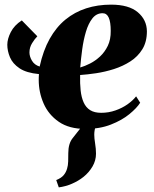

<svg xmlns="http://www.w3.org/2000/svg" viewBox="-20 -546 666 828"><path d="M233.5 262 222.5 230.5Q244 222 254.5 209.5Q265 197 269.5 180.5Q273.5 167.5 274 150.2Q274.5 133 274.5 114.5Q274.5 73 293.5 49.5Q312.5 26 328.5 5L415 -41.5Q401.5 -24 394 -5Q386.5 14 386.5 34.5Q386.5 50 390.2 72.8Q394 95.5 394 117Q394 146 379 171.8Q364 197.5 340.5 216.5Q318 234.5 290 246.5Q262 258.5 233.5 262ZM141 -389.5Q130 -378.5 118.5 -360Q107 -341.5 107 -320Q107 -302.5 117.8 -284.2Q128.5 -266 151 -259Q166 -328 194.2 -378.5Q222.5 -429 262.2 -461.5Q302 -494 351.5 -510Q401 -526 459 -526Q535.5 -526 574.2 -493.2Q613 -460.5 613.5 -411Q613.5 -365.5 594 -333.8Q574.5 -302 542.2 -281.2Q510 -260.5 471.5 -248.2Q433 -236 394.5 -230.2Q356 -224.5 325.5 -222.5Q324.5 -185.5 327.8 -155.8Q331 -126 340.8 -104.2Q350.5 -82.5 368.8 -71Q387 -59.5 416.5 -59.5Q448.5 -59.5 477.8 -69.8Q507 -80 530 -96.2Q553 -112.5 567 -130.5L584.5 -103Q570 -80 538 -53.8Q506 -27.5 458.2 -8.8Q410.5 10 348.5 10Q278.5 10 234 -20.5Q189.5 -51 168.2 -99.5Q147 -148 147 -201.5Q147 -206 147.2 -213.2Q147.5 -220.5 148 -226.5Q94 -231.5 64.2 -251.5Q34.5 -271.5 23 -299Q11.5 -326.5 11.5 -353Q11.5 -378 26.5 -407.5Q41.5 -437 74 -458ZM422.5 -489Q396 -489 378.5 -466.8Q361 -444.5 350.5 -409Q340 -373.5 334.5 -333Q329 -292.5 326 -255Q345.5 -260.5 368.2 -272Q391 -283.5 411.2 -302.2Q431.5 -321 444.8 -348.2Q458 -375.5 457.5 -413Q457.5 -450.5 449 -469.8Q440.5 -489 422.5 -489Z"/></svg>

Font: Merriweather 120pt Black
Style: Italic
Weight: 900
Italic angle: -7.8°
Version: Version 2.101